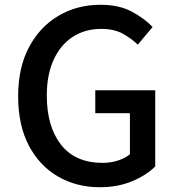

<svg xmlns="http://www.w3.org/2000/svg" viewBox="-20 -770 741 804"><path d="M398 14Q300 14 222.5 -31Q145 -76 100.5 -161Q56 -246 56 -367Q56 -487 101.5 -572.5Q147 -658 225 -704Q303 -750 401 -750Q479 -750 532.5 -721Q586 -692 619 -657L557 -583Q529 -610 493 -629.5Q457 -649 404 -649Q336 -649 284.5 -615.5Q233 -582 204.5 -519.5Q176 -457 176 -370Q176 -240 235.5 -164Q295 -88 410 -88Q444 -88 474.5 -98Q505 -108 524 -124V-296H379V-392H630V-73Q593 -36 533 -11Q473 14 398 14Z"/></svg>

Font: Source Han Sans TC Medium
Style: Regular
Weight: 500
Designer: Ryoko NISHIZUKA Ë•øÂ°öÊ∂ºÂ≠ê (kana, bopomofo & ideographs); Paul D. Hunt (Latin, Greek & Cyrillic); Sandoll Communicatio
Foundry: Adobe
Version: Version 2.004;hotconv 1.0.118;makeotfexe 2.5.65603